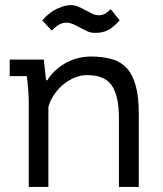

<svg xmlns="http://www.w3.org/2000/svg" viewBox="-20 -734 640 754"><path d="M93 -325Q93 -334 92.5 -348.5Q92 -363 91 -378.5Q90 -394 88.5 -409Q87 -424 85 -435H18V-500H152L161 -419H166Q176 -436 192.5 -452.5Q209 -469 231 -482.5Q253 -496 280 -504Q307 -512 337 -512Q383 -512 418.5 -502Q454 -492 477.5 -466.5Q501 -441 513 -397.5Q525 -354 525 -287V0H447V-272Q447 -355 420 -397Q393 -439 322 -439Q296 -439 271.5 -428.5Q247 -418 227 -401Q207 -384 192 -361.5Q177 -339 170 -314V0H93ZM146 -654Q175 -687 206 -700.5Q237 -714 257 -714Q274 -714 288.5 -707.5Q303 -701 316.5 -693.5Q330 -686 342.5 -680Q355 -674 369 -674Q391 -674 415 -698L450 -654Q424 -625 401.5 -614.5Q379 -604 352 -605Q336 -605 322 -611.5Q308 -618 294.5 -625.5Q281 -633 267.5 -639Q254 -645 240 -645Q227 -645 213.5 -638Q200 -631 183 -614Z"/></svg>

Font: PT Mono
Style: Regular
Weight: 400
Monospace: yes
Designer: A.Korolkova, I.Chaeva
Foundry: ParaType Ltd
Version: Version 1.001W OFL